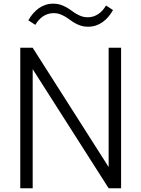

<svg xmlns="http://www.w3.org/2000/svg" viewBox="-20 -1005 755 1025"><path d="M154.5 0V-635.9L560 0H626.4V-750H560V-113.2L154.5 -750H88.2V0ZM131.4 -896.4 168.6 -872.3Q176.4 -885.5 186.4 -897Q196.4 -908.6 208.6 -917Q220.9 -925.5 235.5 -930.2Q250 -935 266.8 -935Q285 -935 299.8 -929.5Q314.5 -924.1 328 -916.1Q341.4 -908.2 354.1 -898.6Q366.8 -889.1 381.1 -881.1Q395.5 -873.2 412 -867.7Q428.6 -862.3 449.5 -862.3Q471.8 -862.3 491.4 -868.6Q510.9 -875 527.5 -886.8Q544.1 -898.6 558.2 -915Q572.3 -931.4 583.2 -951.4L545.9 -975.5Q538.2 -962.3 528.2 -950.7Q518.2 -939.1 505.9 -930.7Q493.6 -922.3 479.1 -917.5Q464.5 -912.7 447.7 -912.7Q429.5 -912.7 414.8 -918.2Q400 -923.6 386.6 -931.6Q373.2 -939.5 360.5 -949.1Q347.7 -958.6 333.4 -966.6Q319.1 -974.5 302.5 -980Q285.9 -985.5 265 -985.5Q242.7 -985.5 223.2 -979.1Q203.6 -972.7 187 -960.9Q170.5 -949.1 156.4 -932.7Q142.3 -916.4 131.4 -896.4Z"/></svg>

Font: Spartan MB
Style: Regular
Weight: 212
Designer: Matt Bailey, Mirko Velimirovic
Foundry: Matt Bailey
Version: Version 1.005